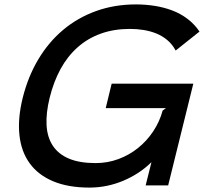

<svg xmlns="http://www.w3.org/2000/svg" viewBox="-20 -840 941 870"><path d="M742 0H640L666 -104H665Q612 -52 538.5 -21Q465 10 385 10Q289 10 221 -18.5Q153 -47 114.5 -100Q76 -153 68 -228.5Q60 -304 83 -397Q107 -493 153.5 -571Q200 -649 266 -704.5Q332 -760 415.5 -790Q499 -820 596 -820Q639 -820 680.5 -813.5Q722 -807 759.5 -793Q797 -779 829 -755Q861 -731 884 -697L776 -611Q761 -639 738.5 -658Q716 -677 689 -688Q662 -699 631.5 -704Q601 -709 569 -709Q496 -709 436.5 -687.5Q377 -666 331.5 -625.5Q286 -585 254.5 -527.5Q223 -470 205 -397Q188 -328 191 -273Q194 -218 219.5 -179.5Q245 -141 293 -121Q341 -101 413 -101Q467 -101 516 -119Q565 -137 605 -169Q645 -201 674 -244.5Q703 -288 717 -339L732 -350H459L486 -461H856Z"/></svg>

Font: TypoPRO Sinkin Sans
Style: 500 Medium Italic
Weight: 500
Italic angle: -112°
Designer: Keith Bates
Foundry: K-Type
Version: Sinkin Sans (version 1.0)  by Keith Bates   •   © 2014   www